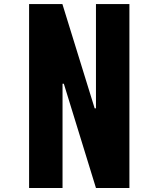

<svg xmlns="http://www.w3.org/2000/svg" viewBox="-20 -937 707 957"><path d="M291.7 0H125V-916.7H291L451.8 -397.1H458.3V-916.7H625V0H458.3L298.2 -519.5H291.7Z"/></svg>

Font: Monoid
Style: Bold
Weight: 700
Width: 4
Designer: Andreas Larsen (@larsenwork)
Version: Version 0.61